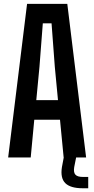

<svg xmlns="http://www.w3.org/2000/svg" viewBox="-20 -820 491 1000"><path d="M22.5 0 121 -800H330.5L428.5 0H311.5L292.5 -196.5H158.5L140 0ZM169 -298.5H282L265.5 -471.5L248.5 -698.5H203L185.5 -471.5ZM439.5 160.5H411Q347 160.5 320.2 134Q293.5 107.5 302.5 50.5L312 0H376.5L366.5 50.5Q362 78 372.8 89.8Q383.5 101.5 411.5 101.5H439.5Z"/></svg>

Font: Big Shoulders Text Thin
Style: Bold
Weight: 700
Version: Version 2.002